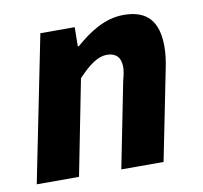

<svg xmlns="http://www.w3.org/2000/svg" viewBox="-63 -576 681 644"><g transform="rotate(-10 277.5 -254.5)"><path d="M12 0H156L220 -325C260 -367 289 -387 319 -387C349 -387 366 -370 366 -338C366 -325 363 -311 358 -292L300 0H444L506 -310C511 -334 514 -359 514 -381C514 -465 479 -509 397 -509C333 -509 279 -473 232 -432H228L229 -497H112Z"/></g></svg>

Font: Source Sans Pro
Style: Bold Italic
Weight: 700
Italic angle: -11°
Designer: Paul D. Hunt
Foundry: Adobe Systems Incorporated
Version: Version 3.006;hotconv 1.0.111;makeotfexe 2.5.65597